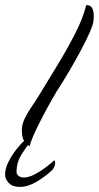

<svg xmlns="http://www.w3.org/2000/svg" viewBox="-78 -563 389 755"><path d="M39 12Q24 4 16 -10Q8 -24 8 -53Q8 -74 19.5 -97.5Q31 -121 46.5 -143.5Q62 -166 73 -184Q111 -246 149.5 -309.5Q188 -373 218.5 -433Q249 -493 261 -543Q278 -543 284 -532Q290 -521 290.5 -507Q291 -493 290 -484Q289 -468 274.5 -435Q260 -402 239 -363Q218 -324 197.5 -289Q177 -254 165 -235Q146 -207 125.5 -170.5Q105 -134 87 -99Q68 -63 54.5 -32.5Q41 -2 39 12ZM0 172Q-28 172 -43 157Q-58 142 -58 123Q-58 99 -44 72Q-30 45 -12 22.5Q6 0 17 -9Q23 -15 34 -15Q39 -15 42 -12Q45 -9 40 -3Q22 19 4.5 48Q-13 77 -13 113Q-13 123 -4.5 129Q4 135 15 135Q35 135 58 123Q81 111 102 95Q123 79 136 67Q139 71 139 78Q139 85 135 93.5Q131 102 128 105Q102 130 67 151Q32 172 0 172Z"/></svg>

Font: Birthstone
Style: Regular
Weight: 400
Designer: Robert E. Leuschke
Foundry: Robert E. Leuschke
Version: Version 1.013; ttfautohint (v1.8.3)